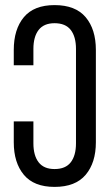

<svg xmlns="http://www.w3.org/2000/svg" viewBox="-20 -727 429 753"><path d="M194 -707Q276 -707 316 -659.5Q356 -612 356 -531V-169Q356 -89 316 -41.5Q276 6 194 6Q113 6 73.5 -41.5Q34 -89 34 -169V-251H111V-165Q111 -117 131.5 -90.5Q152 -64 194 -64Q237 -64 257.5 -90.5Q278 -117 278 -165V-535Q278 -583 257.5 -609.5Q237 -636 194 -636Q152 -636 131.5 -609.5Q111 -583 111 -535V-471H34V-531Q34 -612 73.5 -659.5Q113 -707 194 -707Z"/></svg>

Font: Bebas Neue Regular
Style: Regular
Weight: 400
Designer: Ryoichi Tsunekawa & LGV (GE)
Foundry: Free Software Foundation, Inc.
Version: Version 1.003 August 13, 2016